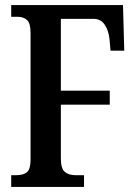

<svg xmlns="http://www.w3.org/2000/svg" viewBox="-20 -734 537 754"><path d="M24 0V-46H43Q72 -46 86 -58Q100 -70 100 -107V-605Q100 -643 86 -655.5Q72 -668 50 -668H24V-714H463L468 -535H414L410 -581Q406 -616 390.5 -638Q375 -660 347 -660H219V-378H411V-323H219V-111Q219 -73 234 -59.5Q249 -46 277 -46H310V0Z"/></svg>

Font: Noto Serif Myanmar ExtraCondensed SemiBold
Style: Regular
Weight: 600
Width: 2
Designer: Ben Mitchell and the Monotype Design Team
Foundry: Monotype Imaging Inc.
Version: Version 2.106; ttfautohint (v1.8.4.7-5d5b)